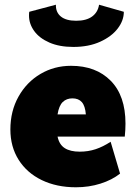

<svg xmlns="http://www.w3.org/2000/svg" viewBox="-20 -785 577 814"><path d="M512 -261Q512 -235 509 -206H224Q231 -172 254.5 -157Q278 -142 318 -142Q354 -142 385.5 -152.5Q417 -163 449 -184L489 -49Q455 -22 406 -6.5Q357 9 302 9Q220 9 157 -21.5Q94 -52 59 -107.5Q24 -163 24 -236Q24 -314 58.5 -375.5Q93 -437 151.5 -471.5Q210 -506 281 -506Q387 -506 449.5 -442.5Q512 -379 512 -261ZM224 -300H344Q341 -336 327 -352Q313 -368 287 -368Q262 -368 246 -352.5Q230 -337 224 -300ZM103 -719Q103 -730 104 -735L217 -765Q216 -733 238 -715Q260 -697 303 -697Q346 -697 370.5 -715Q395 -733 400 -765L505 -735Q505 -698 479 -664Q453 -630 404.5 -608Q356 -586 291 -586Q232 -586 189.5 -604.5Q147 -623 125 -653.5Q103 -684 103 -719Z"/></svg>

Font: Nunito Sans Heavy Heavy
Style: Italic
Weight: 400
Italic angle: -4.541°
Designer: Vernon Adams
Foundry: Vernon Adams
Version: Version 2.002